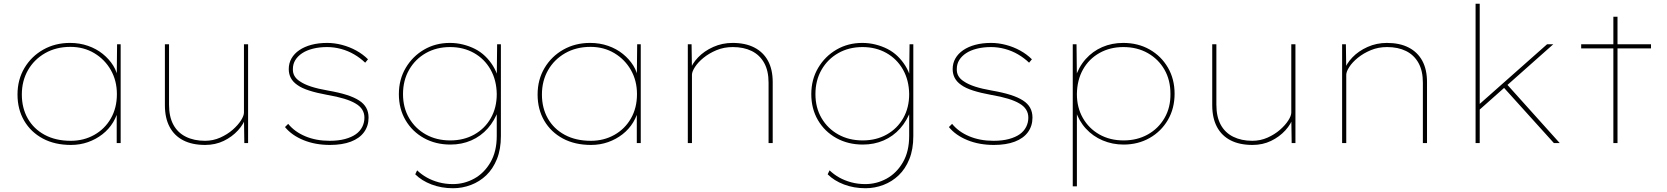

<svg xmlns="http://www.w3.org/2000/svg" viewBox="-20 -760 8857 1020"><path d="M357 10Q271 10 207.5 -24Q144 -58 108.5 -118.5Q73 -179 73 -258Q73 -337 110 -399Q147 -461 210 -496.5Q273 -532 352 -532Q403 -532 447.5 -516.5Q492 -501 526 -473.5Q560 -446 581.5 -411.5Q603 -377 607 -338L600 -340L602 -525H621V0H600V-180L611 -189Q603 -147 581 -110.5Q559 -74 524.5 -47Q490 -20 447.5 -5Q405 10 357 10ZM356 -12Q425 -12 481 -43.5Q537 -75 569 -131Q601 -187 601 -260Q601 -331 569 -387.5Q537 -444 481 -477.5Q425 -511 354 -511Q278 -511 219.5 -477.5Q161 -444 128.5 -387Q96 -330 96 -258Q96 -186 127.5 -130.5Q159 -75 217.5 -43.5Q276 -12 356 -12Z M1070 10Q1001 10 953.5 -14.5Q906 -39 881 -86Q856 -133 856 -201V-525H878V-204Q878 -140 901 -97.5Q924 -55 967.5 -33.5Q1011 -12 1069 -12Q1112 -12 1150 -29Q1188 -46 1216 -70.5Q1244 -95 1260 -120Q1276 -145 1276 -162V-525H1298V0H1278L1276 -137L1287 -140Q1276 -102 1244.5 -67.5Q1213 -33 1168.5 -11.5Q1124 10 1070 10Z M1733 10Q1655 10 1592.5 -15.5Q1530 -41 1494 -85L1511 -102Q1545 -60 1602 -36Q1659 -12 1731 -12Q1778 -12 1813 -21.5Q1848 -31 1870.5 -47Q1893 -63 1904.5 -86Q1916 -109 1916 -135Q1916 -183 1869 -210Q1846 -224 1808.5 -235.5Q1771 -247 1718 -256Q1663 -266 1622.5 -279Q1582 -292 1559 -309Q1536 -325 1525 -346Q1514 -367 1514 -393Q1514 -424 1528.5 -449.5Q1543 -475 1570 -493.5Q1597 -512 1634.5 -522Q1672 -532 1718 -532Q1757 -532 1797 -521.5Q1837 -511 1872.5 -491.5Q1908 -472 1935 -445L1920 -427Q1894 -452 1861.5 -471Q1829 -490 1792 -500Q1755 -510 1718 -510Q1677 -510 1643 -501.5Q1609 -493 1585.5 -477.5Q1562 -462 1549 -441Q1536 -420 1536 -394Q1535 -373 1544.5 -356.5Q1554 -340 1573 -328Q1596 -312 1633 -300Q1670 -288 1722 -279Q1780 -269 1821 -256Q1862 -243 1888 -226Q1913 -210 1925.5 -187.5Q1938 -165 1938 -135Q1938 -91 1914 -58Q1890 -25 1844 -7.5Q1798 10 1733 10Z M2387 240Q2325 240 2272.5 220Q2220 200 2186 166L2196 145Q2219 167 2247.5 183Q2276 199 2311 208.5Q2346 218 2386 218Q2446 218 2499 189Q2552 160 2585.5 102.5Q2619 45 2619 -38V-176L2629 -178Q2608 -119 2571 -77.5Q2534 -36 2483.5 -14Q2433 8 2373 8Q2294 8 2232 -26.5Q2170 -61 2134.5 -121.5Q2099 -182 2099 -260Q2099 -338 2135.5 -399.5Q2172 -461 2233 -496.5Q2294 -532 2370 -532Q2406 -532 2440 -523.5Q2474 -515 2503.5 -500Q2533 -485 2557 -462Q2581 -439 2599 -410Q2617 -381 2627 -346L2619 -349L2621 -525H2641V-37Q2641 33 2620 85Q2599 137 2563.5 171Q2528 205 2482 222.5Q2436 240 2387 240ZM2372 -14Q2444 -14 2500 -45.5Q2556 -77 2587.5 -132.5Q2619 -188 2619 -260Q2618 -334 2586 -390.5Q2554 -447 2498 -478.5Q2442 -510 2371 -510Q2299 -510 2242.5 -478Q2186 -446 2153.5 -389.5Q2121 -333 2121 -260Q2121 -188 2153.5 -132.5Q2186 -77 2242.5 -45.5Q2299 -14 2372 -14Z M3120 10Q3034 10 2970.5 -24Q2907 -58 2871.5 -118.5Q2836 -179 2836 -258Q2836 -337 2873 -399Q2910 -461 2973 -496.5Q3036 -532 3115 -532Q3166 -532 3210.5 -516.5Q3255 -501 3289 -473.5Q3323 -446 3344.5 -411.5Q3366 -377 3370 -338L3363 -340L3365 -525H3384V0H3363V-180L3374 -189Q3366 -147 3344 -110.5Q3322 -74 3287.5 -47Q3253 -20 3210.5 -5Q3168 10 3120 10ZM3119 -12Q3188 -12 3244 -43.5Q3300 -75 3332 -131Q3364 -187 3364 -260Q3364 -331 3332 -387.5Q3300 -444 3244 -477.5Q3188 -511 3117 -511Q3041 -511 2982.5 -477.5Q2924 -444 2891.5 -387Q2859 -330 2859 -258Q2859 -186 2890.5 -130.5Q2922 -75 2980.5 -43.5Q3039 -12 3119 -12Z M3634 0V-525H3654L3656 -388L3645 -385Q3656 -421 3688.5 -455Q3721 -489 3769 -510.5Q3817 -532 3872 -532Q3940 -532 3987.5 -507.5Q4035 -483 4060 -437Q4085 -391 4085 -324V0H4063V-321Q4063 -384 4039.5 -426Q4016 -468 3973.5 -489Q3931 -510 3873 -510Q3826 -510 3786.5 -493.5Q3747 -477 3717.5 -453Q3688 -429 3672 -404Q3656 -379 3656 -363V0H3645Q3644 0 3641 0Q3638 0 3634 0Z M4578 240Q4516 240 4463.5 220Q4411 200 4377 166L4387 145Q4410 167 4438.5 183Q4467 199 4502 208.5Q4537 218 4577 218Q4637 218 4690 189Q4743 160 4776.5 102.5Q4810 45 4810 -38V-176L4820 -178Q4799 -119 4762 -77.5Q4725 -36 4674.5 -14Q4624 8 4564 8Q4485 8 4423 -26.5Q4361 -61 4325.5 -121.5Q4290 -182 4290 -260Q4290 -338 4326.5 -399.5Q4363 -461 4424 -496.5Q4485 -532 4561 -532Q4597 -532 4631 -523.5Q4665 -515 4694.5 -500Q4724 -485 4748 -462Q4772 -439 4790 -410Q4808 -381 4818 -346L4810 -349L4812 -525H4832V-37Q4832 33 4811 85Q4790 137 4754.5 171Q4719 205 4673 222.5Q4627 240 4578 240ZM4563 -14Q4635 -14 4691 -45.5Q4747 -77 4778.5 -132.5Q4810 -188 4810 -260Q4809 -334 4777 -390.5Q4745 -447 4689 -478.5Q4633 -510 4562 -510Q4490 -510 4433.5 -478Q4377 -446 4344.5 -389.5Q4312 -333 4312 -260Q4312 -188 4344.5 -132.5Q4377 -77 4433.5 -45.5Q4490 -14 4563 -14Z M5260 10Q5182 10 5119.5 -15.5Q5057 -41 5021 -85L5038 -102Q5072 -60 5129 -36Q5186 -12 5258 -12Q5305 -12 5340 -21.5Q5375 -31 5397.5 -47Q5420 -63 5431.5 -86Q5443 -109 5443 -135Q5443 -183 5396 -210Q5373 -224 5335.5 -235.5Q5298 -247 5245 -256Q5190 -266 5149.5 -279Q5109 -292 5086 -309Q5063 -325 5052 -346Q5041 -367 5041 -393Q5041 -424 5055.5 -449.5Q5070 -475 5097 -493.5Q5124 -512 5161.5 -522Q5199 -532 5245 -532Q5284 -532 5324 -521.5Q5364 -511 5399.5 -491.5Q5435 -472 5462 -445L5447 -427Q5421 -452 5388.5 -471Q5356 -490 5319 -500Q5282 -510 5245 -510Q5204 -510 5170 -501.5Q5136 -493 5112.5 -477.5Q5089 -462 5076 -441Q5063 -420 5063 -394Q5062 -373 5071.5 -356.5Q5081 -340 5100 -328Q5123 -312 5160 -300Q5197 -288 5249 -279Q5307 -269 5348 -256Q5389 -243 5415 -226Q5440 -210 5452.5 -187.5Q5465 -165 5465 -135Q5465 -91 5441 -58Q5417 -25 5371 -7.5Q5325 10 5260 10Z M5679 230V-525H5699L5701 -346L5691 -343Q5710 -404 5747.5 -446Q5785 -488 5836 -510Q5887 -532 5947 -532Q6026 -532 6087.5 -497Q6149 -462 6184.5 -401Q6220 -340 6220 -262Q6220 -184 6184.5 -123Q6149 -62 6087.5 -27Q6026 8 5949 8Q5890 8 5838 -14Q5786 -36 5748.5 -77Q5711 -118 5693 -175L5701 -173V230ZM5949 -14Q6021 -14 6077.5 -45.5Q6134 -77 6166.5 -133Q6199 -189 6198 -262Q6198 -335 6166 -390.5Q6134 -446 6077.5 -478Q6021 -510 5948 -510Q5877 -510 5821 -478.5Q5765 -447 5733.5 -391Q5702 -335 5701 -260Q5701 -189 5732.5 -133.5Q5764 -78 5820 -46Q5876 -14 5949 -14Z M6634 10Q6565 10 6517.5 -14.5Q6470 -39 6445 -86Q6420 -133 6420 -201V-525H6442V-204Q6442 -140 6465 -97.5Q6488 -55 6531.5 -33.5Q6575 -12 6633 -12Q6676 -12 6714 -29Q6752 -46 6780 -70.5Q6808 -95 6824 -120Q6840 -145 6840 -162V-525H6862V0H6842L6840 -137L6851 -140Q6840 -102 6808.5 -67.5Q6777 -33 6732.5 -11.5Q6688 10 6634 10Z M7110 0V-525H7130L7132 -388L7121 -385Q7132 -421 7164.5 -455Q7197 -489 7245 -510.5Q7293 -532 7348 -532Q7416 -532 7463.5 -507.5Q7511 -483 7536 -437Q7561 -391 7561 -324V0H7539V-321Q7539 -384 7515.5 -426Q7492 -468 7449.5 -489Q7407 -510 7349 -510Q7302 -510 7262.5 -493.5Q7223 -477 7193.5 -453Q7164 -429 7148 -404Q7132 -379 7132 -363V0H7121Q7120 0 7117 0Q7114 0 7110 0Z M7832 -170V-200L8199 -525H8232ZM7819 0V-740H7841V0ZM8235 0 7965 -299 7983 -315 8266 0Z M8551 0V-671H8573V0ZM8380 -503V-525H8751V-503Z"/></svg>

Font: Lexend Exa Thin
Style: Regular
Weight: 250
Designer: Bonnie Shaver-Troup, Thomas Jockin
Foundry: Lexend
Version: Version 1.007